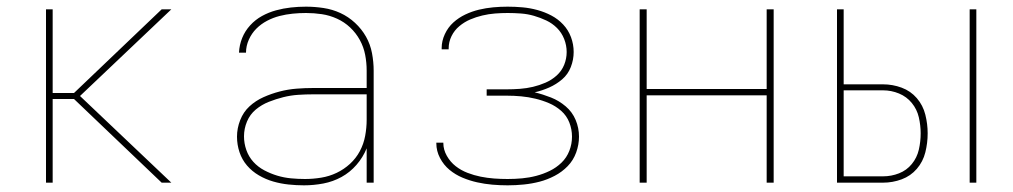

<svg xmlns="http://www.w3.org/2000/svg" viewBox="-20 -548 3040 576"><path d="M465 0 202 -251H138V0H118V-520H138V-269H202L465 -520H494L220 -260L494 0Z M892 8Q869 8 845.5 5.5Q822 3 799.5 -3.5Q777 -10 756.5 -22Q736 -34 721 -51.5Q706 -69 698.5 -91.5Q691 -114 691 -138Q691 -163 700.5 -187.5Q710 -212 728.5 -229Q747 -246 770.5 -256.5Q794 -267 819 -273.5Q844 -280 869.5 -282Q895 -284 920 -284H1080V-336Q1080 -360 1075.5 -383.5Q1071 -407 1059.5 -428Q1048 -449 1030.5 -465.5Q1013 -482 991 -492Q969 -502 945.5 -505.5Q922 -509 898 -509Q878 -509 858 -507Q838 -505 818.5 -500Q799 -495 781 -485.5Q763 -476 749 -462Q735 -448 726.5 -429Q718 -410 718 -390H697Q698 -413 706.5 -434Q715 -455 730.5 -472Q746 -489 766 -500Q786 -511 808 -517Q830 -523 852.5 -525.5Q875 -528 898 -528Q924 -528 950.5 -524Q977 -520 1001 -509Q1025 -498 1045 -479.5Q1065 -461 1078 -438Q1091 -415 1096 -388.5Q1101 -362 1101 -336V0H1080V-103Q1069 -76 1049.5 -53.5Q1030 -31 1004.5 -17Q979 -3 950 2.5Q921 8 892 8ZM895 -11Q919 -11 943.5 -15Q968 -19 990 -29.5Q1012 -40 1030 -56.5Q1048 -73 1059.5 -94.5Q1071 -116 1075.5 -140.5Q1080 -165 1080 -189V-265H920Q897 -265 874.5 -263.5Q852 -262 830 -256.5Q808 -251 786.5 -242.5Q765 -234 747.5 -219.5Q730 -205 721 -183.5Q712 -162 712 -139Q712 -118 719 -98Q726 -78 740 -62.5Q754 -47 773 -37Q792 -27 812 -21Q832 -15 853 -13Q874 -11 895 -11Z M1503 8Q1480 8 1457 6Q1434 4 1411.5 -1Q1389 -6 1367.5 -15Q1346 -24 1328.5 -38.5Q1311 -53 1300 -74Q1289 -95 1289 -118V-120H1310V-119Q1310 -99 1320.5 -80.5Q1331 -62 1347 -49.5Q1363 -37 1382.5 -29.5Q1402 -22 1422 -18Q1442 -14 1462 -12.5Q1482 -11 1503 -11Q1525 -11 1546.5 -13Q1568 -15 1589 -20.5Q1610 -26 1629.5 -35.5Q1649 -45 1664.5 -60Q1680 -75 1688 -95.5Q1696 -116 1696 -138Q1696 -160 1688 -180.5Q1680 -201 1663.5 -215.5Q1647 -230 1627 -238.5Q1607 -247 1586 -252Q1565 -257 1543.5 -259Q1522 -261 1500 -261H1440V-280H1500Q1520 -280 1540 -281.5Q1560 -283 1579 -287.5Q1598 -292 1616.5 -300Q1635 -308 1650 -321.5Q1665 -335 1672.5 -353.5Q1680 -372 1680 -392Q1680 -412 1672.5 -431Q1665 -450 1651 -464Q1637 -478 1619 -486.5Q1601 -495 1582 -500.5Q1563 -506 1543 -507.5Q1523 -509 1503 -509Q1484 -509 1465 -507.5Q1446 -506 1427 -501.5Q1408 -497 1390.5 -489.5Q1373 -482 1358 -469.5Q1343 -457 1334.5 -439.5Q1326 -422 1326 -403V-400H1305V-404Q1305 -425 1314.5 -445.5Q1324 -466 1340 -480.5Q1356 -495 1376 -504.5Q1396 -514 1417 -519Q1438 -524 1459.5 -526Q1481 -528 1503 -528Q1525 -528 1547.5 -526Q1570 -524 1592 -518Q1614 -512 1634 -501.5Q1654 -491 1669.5 -474.5Q1685 -458 1693 -436.5Q1701 -415 1701 -392Q1701 -369 1692.5 -347Q1684 -325 1666.5 -310Q1649 -295 1627.5 -285.5Q1606 -276 1584 -271Q1609 -265 1633 -255.5Q1657 -246 1677 -229Q1697 -212 1707 -188Q1717 -164 1717 -138Q1717 -114 1708.5 -90.5Q1700 -67 1683 -49.5Q1666 -32 1644 -20.5Q1622 -9 1599 -3Q1576 3 1551.5 5.5Q1527 8 1503 8Z M1899 0V-520H1920V-281H2280V-520H2301V0H2280V-262H1920V0Z M2889 0V-520H2909V0ZM2491 0V-520H2511V-295H2629Q2658 -295 2685 -285Q2712 -275 2730.5 -253.5Q2749 -232 2756 -204Q2763 -176 2763 -148Q2763 -119 2756 -91Q2749 -63 2730.5 -41.5Q2712 -20 2685 -10Q2658 0 2629 0ZM2629 -19Q2654 -19 2677 -28Q2700 -37 2715.5 -56Q2731 -75 2736.5 -99Q2742 -123 2742 -148Q2742 -172 2736.5 -196Q2731 -220 2715.5 -239Q2700 -258 2677 -267.5Q2654 -277 2629 -277H2511V-19Z"/></svg>

Font: Iosevka Thin Extended
Style: Regular
Weight: 100
Width: 7
Monospace: yes
Designer: Belleve Invis
Foundry: Belleve Invis
Version: Version 32.5.0; ttfautohint (v1.8.4)